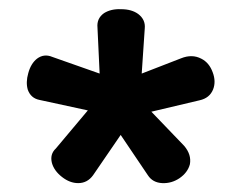

<svg xmlns="http://www.w3.org/2000/svg" viewBox="-20 -582 540 428"><path d="M197.3 -520.5 202.1 -418 96.7 -455.1Q78.1 -462.9 62.5 -451.2Q48.8 -440.4 43 -418.9Q37.1 -398.4 42 -381.8Q48.8 -363.3 67.4 -359.4L175.8 -335.9L104.5 -251Q90.8 -238.3 95.7 -218.8Q100.6 -201.2 118.2 -187.5Q135.7 -173.8 154.3 -173.8Q174.8 -173.8 187.5 -191.4L249 -281.2L309.6 -191.4Q320.3 -174.8 341.8 -173.8Q362.3 -172.9 379.9 -184.6Q398.4 -197.3 403.3 -215.8Q407.2 -237.3 390.6 -256.8L317.4 -333L424.8 -358.4Q447.3 -363.3 455.1 -382.8Q461.9 -400.4 454.1 -420.9Q446.3 -442.4 428.7 -451.2Q408.2 -461.9 383.8 -452.1L295.9 -418L302.7 -518.6Q304.7 -538.1 288.1 -550.8Q273.4 -561.5 250 -561.5Q227.5 -562.5 211.9 -552.7Q195.3 -541 197.3 -520.5Z"/></svg>

Font: GungsuhChe
Style: Regular
Weight: 400
Monospace: yes
Version: Version 2.21